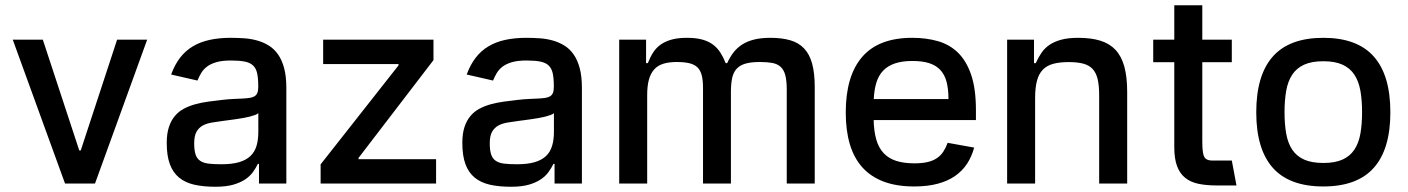

<svg xmlns="http://www.w3.org/2000/svg" viewBox="-20 -696 5339 728"><path d="M142.4 -545.5 280.5 -125.7H286.2L424 -545.5H538L340.2 0H226.6L28.4 -545.5Z M612.2 -154.1Q612.2 -189.6 620.6 -214.7Q628.9 -239.7 643.5 -256.7Q658 -273.8 678.1 -284.3Q698.2 -294.7 721.2 -301Q744.3 -307.2 769.9 -310.7Q795.5 -314.3 821.4 -317.1Q845.9 -320 865.6 -320.8Q885.3 -321.7 900.6 -322.4Q915.8 -323.2 927 -324.9Q938.2 -326.7 945.3 -331.1Q952.4 -335.6 955.8 -343.9Q959.2 -352.3 959.2 -366.5V-369Q959.2 -398.8 955.1 -417.8Q951 -436.8 939.6 -447.6Q928.3 -458.5 908 -462.5Q887.8 -466.6 855.5 -466.6Q822.1 -466.6 800.2 -460.2Q778.4 -453.8 764.6 -443.2Q750.7 -432.5 742.7 -418.9Q734.7 -405.2 728.7 -390.6L628.9 -413.4Q642.4 -450.6 662.8 -477.1Q683.2 -503.6 711.1 -520.2Q739 -536.9 774.7 -544.7Q810.4 -552.6 854 -552.6Q880.3 -552.6 906.1 -550.8Q931.8 -549 955.3 -542.4Q978.7 -535.9 998.9 -523.4Q1019.2 -511 1034.1 -489.9Q1049 -468.8 1057.4 -437.5Q1065.7 -406.2 1065.7 -362.2V0H962V-74.6H957.7Q950.3 -59.3 939.3 -43.9Q928.3 -28.4 910 -16Q891.7 -3.6 864.3 4.3Q837 12.1 796.5 12.1Q751.1 12.1 716.6 4.3Q682.2 -3.6 658.9 -22.7Q635.7 -41.9 623.9 -73.9Q612.2 -105.8 612.2 -154.1ZM819.6 -73.2Q859.4 -73.2 886.2 -81Q913 -88.8 929.3 -104.2Q945.7 -119.7 952.6 -142.8Q959.5 -165.8 959.5 -196.7V-267Q955.6 -263.1 946.9 -259.9Q938.2 -256.7 926.3 -253.7Q914.4 -250.7 900.9 -248.4Q887.4 -246.1 874.1 -244.1Q860.8 -242.2 848.7 -240.6Q836.6 -239 828.1 -237.9Q805 -234.7 784.6 -231.5Q764.2 -228.3 749.1 -220.2Q734 -212 725.1 -196.4Q716.3 -180.8 716.3 -152.7Q716.3 -126.4 721.4 -110.6Q726.6 -94.8 738.6 -86.5Q750.7 -78.1 770.6 -75.6Q790.5 -73.2 819.6 -73.2Z M1195.7 -72.8 1491.1 -448.2V-453.1H1205.3V-545.5H1623.6V-468L1339.5 -97.3V-92.3H1633.5V0H1195.7Z M1733 -154.1Q1733 -189.6 1741.3 -214.7Q1749.6 -239.7 1764.2 -256.7Q1778.8 -273.8 1798.8 -284.3Q1818.9 -294.7 1842 -301Q1865.1 -307.2 1890.6 -310.7Q1916.2 -314.3 1942.1 -317.1Q1966.6 -320 1986.3 -320.8Q2006 -321.7 2021.3 -322.4Q2036.6 -323.2 2047.8 -324.9Q2058.9 -326.7 2066.1 -331.1Q2073.2 -335.6 2076.5 -343.9Q2079.9 -352.3 2079.9 -366.5V-369Q2079.9 -398.8 2075.8 -417.8Q2071.7 -436.8 2060.4 -447.6Q2049 -458.5 2028.8 -462.5Q2008.5 -466.6 1976.2 -466.6Q1942.8 -466.6 1921 -460.2Q1899.1 -453.8 1885.3 -443.2Q1871.4 -432.5 1863.5 -418.9Q1855.5 -405.2 1849.4 -390.6L1749.6 -413.4Q1763.1 -450.6 1783.6 -477.1Q1804 -503.6 1831.9 -520.2Q1859.7 -536.9 1895.4 -544.7Q1931.1 -552.6 1974.8 -552.6Q2001.1 -552.6 2026.8 -550.8Q2052.6 -549 2076 -542.4Q2099.4 -535.9 2119.7 -523.4Q2139.9 -511 2154.8 -489.9Q2169.7 -468.8 2178.1 -437.5Q2186.4 -406.2 2186.4 -362.2V0H2082.7V-74.6H2078.5Q2071 -59.3 2060 -43.9Q2049 -28.4 2030.7 -16Q2012.4 -3.6 1985.1 4.3Q1957.7 12.1 1917.3 12.1Q1871.8 12.1 1837.4 4.3Q1802.9 -3.6 1779.7 -22.7Q1756.4 -41.9 1744.7 -73.9Q1733 -105.8 1733 -154.1ZM1940.3 -73.2Q1980.1 -73.2 2006.9 -81Q2033.7 -88.8 2050.1 -104.2Q2066.4 -119.7 2073.3 -142.8Q2080.3 -165.8 2080.3 -196.7V-267Q2076.3 -263.1 2067.6 -259.9Q2058.9 -256.7 2047.1 -253.7Q2035.2 -250.7 2021.7 -248.4Q2008.2 -246.1 1994.9 -244.1Q1981.5 -242.2 1969.5 -240.6Q1957.4 -239 1948.9 -237.9Q1925.8 -234.7 1905.4 -231.5Q1884.9 -228.3 1869.9 -220.2Q1854.8 -212 1845.9 -196.4Q1837 -180.8 1837 -152.7Q1837 -126.4 1842.2 -110.6Q1847.3 -94.8 1859.4 -86.5Q1871.4 -78.1 1891.3 -75.6Q1911.2 -73.2 1940.3 -73.2Z M2327.8 0V-545.5H2429.7V-456.7H2436.4Q2445 -479 2456.5 -497Q2468 -514.9 2485.4 -527.2Q2502.8 -539.4 2527 -546Q2551.1 -552.6 2584.9 -552.6Q2619 -552.6 2642.8 -546Q2666.5 -539.4 2683.2 -527Q2699.9 -514.6 2711.3 -496.8Q2722.7 -479 2731.5 -456.7H2737.2Q2747.2 -478.7 2760.5 -496.3Q2773.8 -513.8 2793 -526.5Q2812.1 -539.1 2838.4 -545.8Q2864.7 -552.6 2900.9 -552.6Q2944.6 -552.6 2976.4 -543.3Q3008.2 -534.1 3028.8 -512.4Q3049.4 -490.8 3059.3 -454.9Q3069.2 -419 3069.2 -365.8V0H2963.1V-355.8Q2963.1 -390.3 2957.6 -410.9Q2952.1 -431.5 2939.8 -442.6Q2927.6 -453.8 2908 -457.4Q2888.5 -460.9 2860.8 -460.9Q2828.1 -460.9 2807 -454.9Q2785.9 -448.9 2773.4 -435.5Q2761 -422.2 2756.2 -400.6Q2751.4 -378.9 2751.4 -347.7V0H2645.6V-362.6Q2645.6 -391.3 2640.8 -410.3Q2636 -429.3 2624.5 -440.5Q2612.9 -451.7 2593.8 -456.3Q2574.6 -460.9 2545.8 -460.9Q2516.7 -460.9 2495.4 -454.4Q2474.1 -447.8 2460.6 -432.9Q2447.1 -418 2440.5 -394.2Q2433.9 -370.4 2433.9 -336.3V0Z M3186.8 -269.2Q3186.8 -408.4 3249.3 -480.5Q3311.8 -552.6 3438.9 -552.6Q3491.8 -552.6 3536.2 -540Q3580.6 -527.3 3612.6 -496.1Q3644.5 -464.8 3662.5 -411.9Q3680.4 -359 3680.4 -278.4V-240.8H3292.6Q3293.7 -197.4 3302.7 -166.4Q3311.8 -135.3 3330.4 -115.4Q3349.1 -95.5 3377.8 -86.1Q3406.6 -76.7 3447.4 -76.7Q3476.9 -76.7 3497.5 -81.7Q3518.1 -86.6 3532.5 -96.4Q3546.9 -106.2 3556.5 -120.7Q3566.1 -135.3 3573.2 -154.5L3673.7 -136.4Q3664.8 -103 3647.2 -75.8Q3629.6 -48.7 3602.1 -29.3Q3574.6 -9.9 3536 0.5Q3497.5 11 3446.4 11Q3379.3 11 3330.4 -7.5Q3281.6 -25.9 3249.6 -61.6Q3217.7 -97.3 3202.2 -149.5Q3186.8 -201.7 3186.8 -269.2ZM3293 -320.3H3576.3Q3576.3 -358.3 3569.1 -385.7Q3561.8 -413 3545.5 -430.6Q3529.1 -448.2 3503.2 -456.5Q3477.3 -464.8 3439.6 -464.8Q3400.6 -464.8 3373.4 -455.6Q3346.2 -446.4 3328.8 -428.3Q3311.4 -410.2 3303.1 -383.2Q3294.7 -356.2 3293 -320.3Z M3900.6 -545.5V-456.7H3907.3Q3916.9 -478.3 3929.2 -496.1Q3941.4 -513.8 3959.9 -526.3Q3978.3 -538.7 4004.6 -545.6Q4030.9 -552.6 4068.2 -552.6Q4116.8 -552.6 4151.8 -541.9Q4186.8 -531.2 4209.5 -507.1Q4232.2 -483 4243.1 -443.5Q4253.9 -404.1 4253.9 -346.9V0H4147.7V-334.2Q4147.7 -370.4 4142.2 -394.7Q4136.7 -419 4123.4 -433.8Q4110.1 -448.5 4087.9 -454.5Q4065.7 -460.6 4032 -460.6Q3997.5 -460.6 3973.4 -454Q3949.2 -447.4 3933.9 -431.6Q3918.7 -415.8 3911.8 -389.6Q3904.8 -363.3 3904.8 -323.9V0H3798.7V-545.5Z M4432.5 -545.5V-676.1H4538.7V-545.5H4650.6V-460.2H4538.7V-160.2Q4538.7 -140.3 4540 -127.3Q4541.2 -114.3 4544 -106.2Q4546.9 -98 4551.8 -94.1Q4556.8 -90.2 4563.9 -88.6Q4571 -87 4581 -87.2Q4590.9 -87.4 4604 -87.4H4650.6L4668.3 7.1H4591.6Q4553.6 7.1 4524 0.9Q4494.3 -5.3 4473.9 -21.7Q4453.5 -38 4443 -66.2Q4432.5 -94.5 4432.5 -138.1V-460.2H4352.6V-545.5Z M4743.3 -270.2Q4743.3 -410.9 4806.1 -481.7Q4869 -552.6 4997.5 -552.6Q5126.1 -552.6 5188.9 -481.7Q5251.8 -410.9 5251.8 -270.2Q5251.8 -130.3 5188.9 -59.7Q5126.1 11 4997.5 11Q4869 11 4806.1 -59.7Q4743.3 -130.3 4743.3 -270.2ZM4850.5 -270.6Q4850.5 -224.8 4856.9 -188.9Q4863.3 -153.1 4879.8 -128.4Q4896.3 -103.7 4924.9 -90.9Q4953.5 -78.1 4997.9 -78.1Q5041.9 -78.1 5070.3 -90.9Q5098.7 -103.7 5115.2 -128.4Q5131.7 -153.1 5138.1 -188.9Q5144.5 -224.8 5144.5 -270.6Q5144.5 -316.4 5138.1 -352.3Q5131.7 -388.1 5115.2 -413Q5098.7 -437.9 5070.3 -450.8Q5041.9 -463.8 4997.9 -463.8Q4953.5 -463.8 4924.9 -450.8Q4896.3 -437.9 4879.8 -413Q4863.3 -388.1 4856.9 -352.3Q4850.5 -316.4 4850.5 -270.6Z"/></svg>

Font: Cannonade Med
Style: Regular
Weight: 500
Designer: Rasmus Andersson
Foundry: rsms
Version: Version 3.012;git-f93a4a705